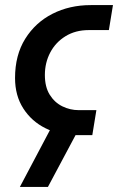

<svg xmlns="http://www.w3.org/2000/svg" viewBox="-20 -530 463 753"><path d="M277 0Q213 0 158.5 -27Q104 -54 71.5 -104.5Q39 -155 39 -224Q39 -314 79 -378Q119 -442 186 -476Q253 -510 336 -510H423L407 -412H328Q276 -412 237 -388Q198 -364 177 -324Q156 -284 156 -236Q156 -189 175 -158.5Q194 -128 224.5 -113Q255 -98 289 -98H358L342 0ZM58 203 177 -22H288L168 203Z"/></svg>

Font: MuseoModerno Medium
Style: Italic
Weight: 500
Italic angle: -9°
Designer: Pablo Cosgaya, Héctor Gatti, Marcela Romero, and the Authors of The MuseoModerno Project.
Foundry: Omnibus-Type Team
Version: Version 1.003